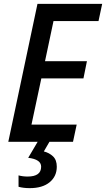

<svg xmlns="http://www.w3.org/2000/svg" viewBox="-20 -734 549 994"><path d="M23 0 174 -714H509L490 -625H257L213 -417H430L412 -328H194L143 -89H377L358 0ZM134 240Q101 240 76 233V174Q98 180 123 180Q193 180 193 129Q193 91 126 83L175 0H236L207 50Q235 57 254.5 75.5Q274 94 274 129Q274 179 237 209.5Q200 240 134 240Z"/></svg>

Font: Noto Sans SemiCondensed Medium
Style: Italic
Weight: 500
Width: 4
Italic angle: -12°
Designer: Monotype Design Team
Foundry: Monotype Imaging Inc.
Version: Version 2.013; ttfautohint (v1.8.4.7-5d5b)